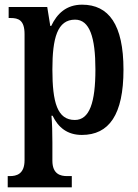

<svg xmlns="http://www.w3.org/2000/svg" viewBox="-20 -566 591 821"><path d="M13 235H287V187H267C239 187 204 179 204 121V43C204 4 203 -41 200 -71H205C229 -21 268 11 330 11C446 11 508 -75 508 -268C508 -461 445 -546 331 -546C264 -546 224 -508 199 -455H195L182 -536H17V-489H25C59 -489 85 -480 85 -420V119C85 179 50 187 22 187H13ZM300 -53C225 -53 204 -128 204 -269C204 -403 225 -482 301 -482C363 -482 388 -407 388 -269C388 -128 363 -53 300 -53Z"/></svg>

Font: Noto Serif Condensed Semi
Style: Regular
Weight: 600
Width: 3
Designer: Monotype Design Team
Foundry: Monotype Imaging Inc.
Version: Version 1.002